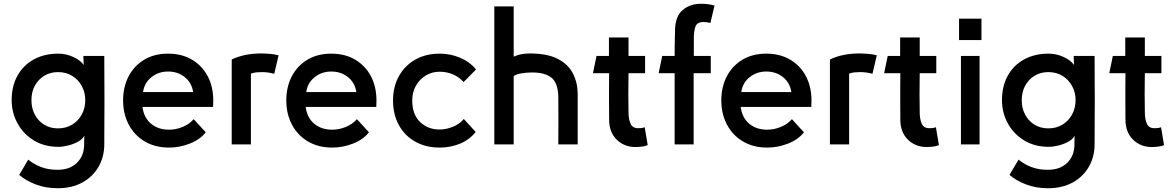

<svg xmlns="http://www.w3.org/2000/svg" viewBox="-20 -767 6244 1020"><path d="M42 -235Q42 -309 72.5 -364.5Q103 -420 159 -451Q215 -482 290 -482Q331 -482 369 -464.5Q407 -447 425 -422L423 -460V-470H534Q534 -396 534.5 -340.5Q535 -285 535 -235Q535 -185 534.5 -129.5Q534 -74 534 0Q534 66 503.5 119Q473 172 417.5 202.5Q362 233 286 233Q222 233 169 212.5Q116 192 82 162L130 81Q159 105 197 120Q235 135 286 135Q351 135 389 97.5Q427 60 427 0V-8L428 -46Q418 -27 394 -14Q370 -1 342 6Q314 13 290 13Q215 13 159 -21.5Q103 -56 72.5 -112.5Q42 -169 42 -235ZM288 -85Q331 -85 363.5 -105Q396 -125 414.5 -159Q433 -193 433 -235Q433 -276 414.5 -310Q396 -344 363.5 -364Q331 -384 288 -384Q247 -384 215 -364.5Q183 -345 165 -311.5Q147 -278 147 -235Q147 -192 165 -158Q183 -124 215 -104.5Q247 -85 288 -85Z M1009 -134 1073 -64Q1042 -25 988 -4Q934 17 878 17Q804 17 749 -15.5Q694 -48 664 -105Q634 -162 634 -233Q634 -306 663.5 -362Q693 -418 746.5 -450Q800 -482 873 -482Q946 -482 1000 -450Q1054 -418 1083.5 -362Q1113 -306 1113 -233Q1113 -224 1112.5 -216Q1112 -208 1112 -199H737Q744 -142 782 -110Q820 -78 878 -78Q915 -78 951 -93Q987 -108 1009 -134ZM740 -278H1006Q999 -327 962 -357Q925 -387 873 -387Q822 -387 784.5 -357Q747 -327 740 -278Z M1460 -473 1437 -375Q1418 -380 1402.5 -382Q1387 -384 1371 -384Q1355 -384 1341 -382.5Q1327 -381 1313 -376V0H1211V-451Q1244 -467 1283.5 -475Q1323 -483 1366 -483Q1386 -483 1412.5 -481Q1439 -479 1460 -473Z M1876 -134 1940 -64Q1909 -25 1855 -4Q1801 17 1745 17Q1671 17 1616 -15.5Q1561 -48 1531 -105Q1501 -162 1501 -233Q1501 -306 1530.5 -362Q1560 -418 1613.5 -450Q1667 -482 1740 -482Q1813 -482 1867 -450Q1921 -418 1950.5 -362Q1980 -306 1980 -233Q1980 -224 1979.5 -216Q1979 -208 1979 -199H1604Q1611 -142 1649 -110Q1687 -78 1745 -78Q1782 -78 1818 -93Q1854 -108 1876 -134ZM1607 -278H1873Q1866 -327 1829 -357Q1792 -387 1740 -387Q1689 -387 1651.5 -357Q1614 -327 1607 -278Z M2444 -135 2507 -66Q2475 -25 2424.5 -4Q2374 17 2316 17Q2241 17 2185 -15Q2129 -47 2098.5 -103.5Q2068 -160 2068 -233Q2068 -307 2099.5 -363Q2131 -419 2186.5 -450.5Q2242 -482 2316 -482Q2373 -482 2424 -460.5Q2475 -439 2509 -398L2443 -331Q2419 -358 2386 -372Q2353 -386 2316 -386Q2276 -386 2243 -366.5Q2210 -347 2190 -312.5Q2170 -278 2170 -233Q2170 -160 2211 -119.5Q2252 -79 2316 -79Q2350 -79 2386 -93.5Q2422 -108 2444 -135Z M2709 0H2606V-733H2709V-466Q2726 -474 2747 -478.5Q2768 -483 2795 -483Q2887 -483 2942.5 -454.5Q2998 -426 3023 -378Q3048 -330 3049 -271Q3049 -200 3049 -135.5Q3049 -71 3049 0H2946Q2947 -125 2946 -250Q2945 -325 2910.5 -353.5Q2876 -382 2808 -382Q2775 -382 2748 -377Q2721 -372 2709 -363Z M3355 14Q3296 14 3256 -25.5Q3216 -65 3216 -131Q3216 -186 3215.5 -224.5Q3215 -263 3215.5 -298Q3216 -333 3216 -378H3130L3149 -470H3215V-568H3319V-470H3407V-378H3319Q3318 -318 3318 -268.5Q3318 -219 3319 -169Q3319 -135 3329.5 -110.5Q3340 -86 3369 -86Q3376 -86 3384.5 -86.5Q3393 -87 3405 -91L3421 4Q3407 10 3389 12Q3371 14 3355 14Z M3709 -747Q3738 -747 3776 -738L3754 -645Q3743 -648 3735 -649Q3727 -650 3717 -650Q3683 -650 3674.5 -625.5Q3666 -601 3666 -564V-470H3756V-378H3665V0H3564V-378H3479L3498 -470H3564Q3564 -498 3564.5 -533.5Q3565 -569 3566 -602Q3566 -679 3606.5 -713.5Q3647 -748 3709 -747Z M4187 -134 4251 -64Q4220 -25 4166 -4Q4112 17 4056 17Q3982 17 3927 -15.5Q3872 -48 3842 -105Q3812 -162 3812 -233Q3812 -306 3841.5 -362Q3871 -418 3924.5 -450Q3978 -482 4051 -482Q4124 -482 4178 -450Q4232 -418 4261.5 -362Q4291 -306 4291 -233Q4291 -224 4290.5 -216Q4290 -208 4290 -199H3915Q3922 -142 3960 -110Q3998 -78 4056 -78Q4093 -78 4129 -93Q4165 -108 4187 -134ZM3918 -278H4184Q4177 -327 4140 -357Q4103 -387 4051 -387Q4000 -387 3962.5 -357Q3925 -327 3918 -278Z M4638 -473 4615 -375Q4596 -380 4580.5 -382Q4565 -384 4549 -384Q4533 -384 4519 -382.5Q4505 -381 4491 -376V0H4389V-451Q4422 -467 4461.5 -475Q4501 -483 4544 -483Q4564 -483 4590.5 -481Q4617 -479 4638 -473Z M4902 14Q4843 14 4803 -25.5Q4763 -65 4763 -131Q4763 -186 4762.5 -224.5Q4762 -263 4762.5 -298Q4763 -333 4763 -378H4677L4696 -470H4762V-568H4866V-470H4954V-378H4866Q4865 -318 4865 -268.5Q4865 -219 4866 -169Q4866 -135 4876.5 -110.5Q4887 -86 4916 -86Q4923 -86 4931.5 -86.5Q4940 -87 4952 -91L4968 4Q4954 10 4936 12Q4918 14 4902 14Z M5075 -668H5194V-554H5075ZM5184 -470V0H5085V-470Z M5303 -235Q5303 -309 5333.5 -364.5Q5364 -420 5420 -451Q5476 -482 5551 -482Q5592 -482 5630 -464.5Q5668 -447 5686 -422L5684 -460V-470H5795Q5795 -396 5795.5 -340.5Q5796 -285 5796 -235Q5796 -185 5795.5 -129.5Q5795 -74 5795 0Q5795 66 5764.5 119Q5734 172 5678.5 202.5Q5623 233 5547 233Q5483 233 5430 212.5Q5377 192 5343 162L5391 81Q5420 105 5458 120Q5496 135 5547 135Q5612 135 5650 97.5Q5688 60 5688 0V-8L5689 -46Q5679 -27 5655 -14Q5631 -1 5603 6Q5575 13 5551 13Q5476 13 5420 -21.5Q5364 -56 5333.5 -112.5Q5303 -169 5303 -235ZM5549 -85Q5592 -85 5624.5 -105Q5657 -125 5675.5 -159Q5694 -193 5694 -235Q5694 -276 5675.5 -310Q5657 -344 5624.5 -364Q5592 -384 5549 -384Q5508 -384 5476 -364.5Q5444 -345 5426 -311.5Q5408 -278 5408 -235Q5408 -192 5426 -158Q5444 -124 5476 -104.5Q5508 -85 5549 -85Z M6098 14Q6039 14 5999 -25.5Q5959 -65 5959 -131Q5959 -186 5958.5 -224.5Q5958 -263 5958.5 -298Q5959 -333 5959 -378H5873L5892 -470H5958V-568H6062V-470H6150V-378H6062Q6061 -318 6061 -268.5Q6061 -219 6062 -169Q6062 -135 6072.5 -110.5Q6083 -86 6112 -86Q6119 -86 6127.5 -86.5Q6136 -87 6148 -91L6164 4Q6150 10 6132 12Q6114 14 6098 14Z"/></svg>

Font: Kreadon Light
Style: Bold
Weight: 600
Designer: Reiya WATANABE
Foundry: StudioGnu
Version: Version 1.003; ttfautohint (v1.8.4.7-5d5b);gftools[0.9.32]